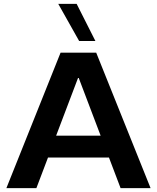

<svg xmlns="http://www.w3.org/2000/svg" viewBox="-20 -972 810 992"><path d="M477 -700H293L13 0H168L228 -158H543L603 0H758ZM389 -760H473L376 -952H281ZM270 -271 385 -574 500 -271Z"/></svg>

Font: Goli SemiBold
Style: Regular
Weight: 600
Designer: jaikishan Patel
Foundry: MagicType
Version: Version 1.000;Glyphs 3.2 (3242)